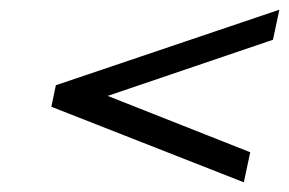

<svg xmlns="http://www.w3.org/2000/svg" viewBox="-20 -438 596 396"><path d="M202.1 -240.2 496.1 -124 482.9 -62 85.9 -217.8 95.2 -262.2 556.2 -418 543 -356Z"/></svg>

Font: Linux Libertine G
Style: Semibold Italic
Weight: 600
Italic angle: -11.5°
Designer: Philipp H. Poll
Foundry: Philipp H. Poll
Version: Version 5.1.1